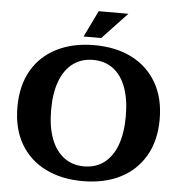

<svg xmlns="http://www.w3.org/2000/svg" viewBox="-59 -930 937 999"><g transform="rotate(5 409.5 -430.0)"><path d="M409 14Q298 14 214 -28Q130 -70 84 -149.5Q38 -229 38 -341Q38 -453 84 -532.5Q130 -612 214 -654Q298 -696 409 -696Q522 -696 605 -654Q688 -612 734.5 -532.5Q781 -453 781 -341Q781 -229 734.5 -149.5Q688 -70 605 -28Q522 14 409 14ZM409 -63Q471 -63 514.5 -96Q558 -129 581 -191Q604 -253 604 -341Q604 -430 581 -492Q558 -554 514.5 -586.5Q471 -619 409 -619Q349 -619 305 -586.5Q261 -554 237.5 -492Q214 -430 214 -341Q214 -253 237.5 -191Q261 -129 305 -96Q349 -63 409 -63ZM349 -736 416 -874H571L441 -736Z"/></g></svg>

Font: Montagu Slab 144pt SemiBold
Style: Regular
Weight: 600
Version: Version 1.000